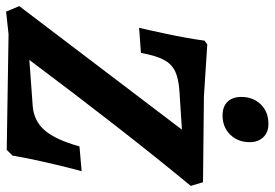

<svg xmlns="http://www.w3.org/2000/svg" viewBox="-159 -738 898 628"><g transform="rotate(90 290.0 -424.0)"><path d="M88 -3 14 5 -4 -38 400 -570 275 -562Q232 -559 208.5 -547.5Q185 -536 171.5 -510.5Q158 -485 149 -436L67 -430Q72 -450 86.5 -518Q101 -586 109 -644L121 -653L291 -642L572 -639L584 -599Q404 -381 172 -71L323 -82Q372 -86 402.5 -121.5Q433 -157 455 -235L536 -242Q533 -232 524.5 -198.5Q516 -165 504 -112Q492 -59 485 -16L466 3ZM293 -764Q293 -803 317.5 -828Q342 -853 381 -853Q409 -853 425 -836Q441 -819 441 -792Q441 -753 416.5 -728Q392 -703 354 -703Q324 -703 308.5 -719.5Q293 -736 293 -764Z"/></g></svg>

Font: Alegreya
Style: Bold Italic
Weight: 700
Italic angle: -7°
Designer: Juan Pablo del Peral
Foundry: Huerta Tipografica
Version: Version 2.007; ttfautohint (v1.6)